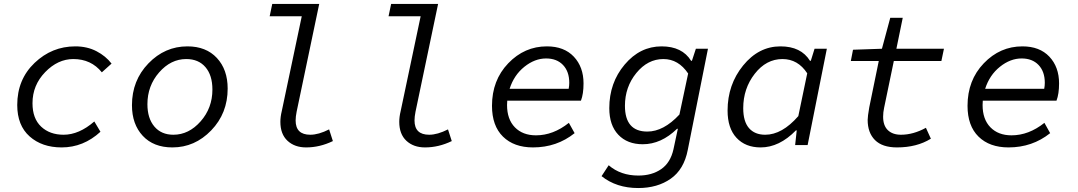

<svg xmlns="http://www.w3.org/2000/svg" viewBox="-20 -732 5440 969"><path d="M291 12Q192 12 129.5 -43.5Q67 -99 67 -202Q67 -331 154.5 -414.5Q242 -498 360 -498Q420 -498 467 -473.5Q514 -449 543 -411L494 -367Q440 -434 350 -434Q272 -434 208 -368Q144 -302 144 -211Q144 -134 187.5 -93Q231 -52 301 -52Q379 -52 456 -119L487 -67Q401 12 291 12Z M850 12Q755 12 700.5 -46.5Q646 -105 646 -201Q646 -326 729 -412Q812 -498 926 -498Q1020 -498 1074.5 -439.5Q1129 -381 1129 -285Q1129 -160 1046 -74Q963 12 850 12ZM855 -52Q933 -52 992.5 -119.5Q1052 -187 1052 -280Q1052 -352 1017 -393Q982 -434 920 -434Q842 -434 783 -366.5Q724 -299 724 -206Q724 -135 759 -93.5Q794 -52 855 -52Z M1525 12Q1467 12 1431 -21.5Q1395 -55 1395 -117Q1395 -142 1402 -171L1503 -650H1341L1354 -712H1591L1477 -168Q1472 -143 1472 -124Q1472 -52 1546 -52Q1588 -52 1641 -79L1660 -20Q1594 12 1525 12Z M2125 12Q2067 12 2031 -21.5Q1995 -55 1995 -117Q1995 -142 2002 -171L2103 -650H1941L1954 -712H2191L2077 -168Q2072 -143 2072 -124Q2072 -52 2146 -52Q2188 -52 2241 -79L2260 -20Q2194 12 2125 12Z M2670 12Q2574 12 2518.5 -42.5Q2463 -97 2463 -198Q2463 -327 2545 -412.5Q2627 -498 2740 -498Q2827 -498 2876 -446Q2925 -394 2925 -311Q2925 -258 2912 -224H2540Q2539 -217 2539 -202Q2539 -130 2578.5 -89.5Q2618 -49 2685 -49Q2772 -49 2851 -112L2880 -60Q2790 12 2670 12ZM2736 -437Q2679 -437 2626.5 -395Q2574 -353 2552 -284H2850Q2853 -299 2853 -314Q2853 -371 2821.5 -404Q2790 -437 2736 -437Z M3201 217Q3091 217 3016 157L3052 102Q3112 154 3202 154Q3270 154 3317 121.5Q3364 89 3379 21L3401 -82H3397Q3317 -4 3224 -4Q3146 -4 3100.5 -52Q3055 -100 3055 -186Q3055 -314 3132.5 -406Q3210 -498 3319 -498Q3423 -498 3468 -425H3472L3492 -486H3553L3451 25Q3432 123 3365 170Q3298 217 3201 217ZM3247 -68Q3329 -68 3409 -154L3453 -361Q3404 -434 3328 -434Q3249 -434 3191.5 -363.5Q3134 -293 3134 -198Q3134 -68 3247 -68Z M3819 12Q3742 12 3697 -36.5Q3652 -85 3652 -174Q3652 -305 3730.5 -401.5Q3809 -498 3919 -498Q4023 -498 4068 -425H4072L4091 -486H4153L4056 0H3993L4001 -74H3997Q3913 12 3819 12ZM3842 -52Q3927 -52 4009 -146L4054 -362Q4007 -434 3929 -434Q3847 -434 3789 -359.5Q3731 -285 3731 -186Q3731 -119 3760 -85.5Q3789 -52 3842 -52Z M4507 12Q4433 12 4396 -25Q4359 -62 4359 -127Q4359 -144 4367 -190L4415 -424H4274L4285 -481L4431 -486L4473 -642H4536L4504 -486H4744L4731 -424H4491L4442 -188Q4437 -165 4437 -143Q4437 -98 4461 -75Q4485 -52 4527 -52Q4589 -52 4653 -87L4678 -32Q4607 12 4507 12Z M5070 12Q4974 12 4918.5 -42.5Q4863 -97 4863 -198Q4863 -327 4945 -412.5Q5027 -498 5140 -498Q5227 -498 5276 -446Q5325 -394 5325 -311Q5325 -258 5312 -224H4940Q4939 -217 4939 -202Q4939 -130 4978.5 -89.5Q5018 -49 5085 -49Q5172 -49 5251 -112L5280 -60Q5190 12 5070 12ZM5136 -437Q5079 -437 5026.5 -395Q4974 -353 4952 -284H5250Q5253 -299 5253 -314Q5253 -371 5221.5 -404Q5190 -437 5136 -437Z"/></svg>

Font: TypoPRO Source Code Pro
Style: Italic
Weight: 400
Italic angle: -11°
Monospace: yes
Designer: Paul D. Hunt, Teo Tuominen
Foundry: Adobe Systems Incorporated
Version: Version 1.030;PS 1.0;hotconv 1.0.84;makeotf.lib2.5.63406